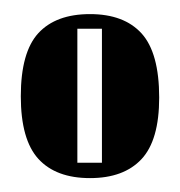

<svg xmlns="http://www.w3.org/2000/svg" viewBox="-20 -653 258 275"><path d="M108.9 -397.9Q60.1 -397.9 34.9 -425.5Q9.8 -453.1 9.8 -515.1Q9.8 -578.1 34.9 -605.5Q60.1 -632.8 108.9 -632.8Q157.7 -632.8 182.9 -605Q208 -577.1 208 -513.2Q208 -452.1 182.6 -425Q157.2 -397.9 108.9 -397.9ZM90.8 -419.9H126V-611.8H90.8Z"/></svg>

Font: Lletraferida
Style: Heavy
Weight: 900
Designer: Josep Patau Bellart
Foundry: Josep Patau Bellart
Version: Version 1.000